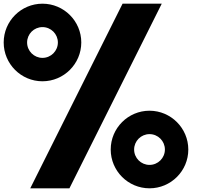

<svg xmlns="http://www.w3.org/2000/svg" viewBox="-20 -820 1140 1040"><path d="M643.9 -800 143.9 200H356.1L856.1 -800ZM420.3 -589.9C420.3 -705.9 326.1 -800 210.1 -800C94.1 -800 0 -705.9 0 -589.9C0 -473.9 94.1 -379.7 210.1 -379.7C326 -379.9 420.1 -474 420.3 -589.9ZM126.8 -589.9C126.8 -635.9 164.1 -673.2 210.1 -673.2C256.1 -673.2 293.5 -635.9 293.5 -589.9C293.5 -543.9 256.1 -506.5 210.1 -506.5C164.1 -506.5 126.8 -543.9 126.8 -589.9ZM789.9 -220.3C673.9 -220.3 579.7 -126.1 579.7 -10.1C579.7 105.9 673.9 200 789.9 200C905.9 200 1000 105.9 1000 -10.1C999.8 -126 905.7 -220.1 789.9 -220.3ZM789.9 73.2C743.9 73.2 706.5 35.9 706.5 -10.1C706.5 -56.1 743.9 -93.5 789.9 -93.5C835.9 -93.5 873.2 -56.1 873.2 -10.1C873.2 35.9 835.9 73.2 789.9 73.2Z"/></svg>

Font: Kubos
Style: Light
Weight: 300
Version: Version 001.000